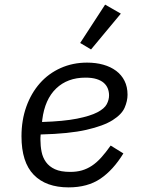

<svg xmlns="http://www.w3.org/2000/svg" viewBox="-20 -799 640 831"><path d="M277 12Q179 12 126 -42.5Q73 -97 73 -209Q73 -279 94 -337.5Q115 -396 152.5 -438.5Q190 -481 242.5 -504.5Q295 -528 357 -528Q395 -528 427 -519Q459 -510 482.5 -492.5Q506 -475 519 -449Q532 -423 532 -389Q532 -362 519.5 -333Q507 -304 467.5 -279Q428 -254 353.5 -237Q279 -220 156 -217Q155 -209 155 -202.5Q155 -196 155 -194Q155 -167 160 -142Q165 -117 179 -97.5Q193 -78 218 -66.5Q243 -55 284 -55Q312 -55 334.5 -61.5Q357 -68 377.5 -81.5Q398 -95 417.5 -116.5Q437 -138 459 -169L514 -135Q470 -63 414.5 -25.5Q359 12 277 12ZM350 -463Q272 -463 223 -416Q174 -369 163 -281L162 -271Q256 -274 313.5 -285.5Q371 -297 401.5 -313Q432 -329 442 -348Q452 -367 452 -386Q452 -402 446.5 -416Q441 -430 429 -440.5Q417 -451 397.5 -457Q378 -463 350 -463ZM374 -585 327 -613 435 -779 503 -740Z"/></svg>

Font: IBM Plex Mono
Style: Italic
Weight: 400
Italic angle: -9°
Monospace: yes
Designer: Mike Abbink, Paul van der Laan, Pieter van Rosmalen
Foundry: Bold Monday
Version: Version 2.3